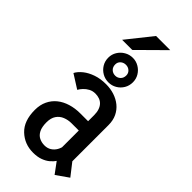

<svg xmlns="http://www.w3.org/2000/svg" viewBox="-276 -932 1003 1003"><g transform="rotate(45 225.0 -431.0)"><path d="M364.4 13.6 298.4 -75.6 350 -140.1 432.6 -34.3ZM292.6 -131.6 338.1 -78.7Q332.9 -64.9 322.6 -49.3Q312.4 -33.7 296.4 -19.9Q280.4 -6.1 257.2 2.4Q234 11 202.3 11Q139 11 95 -30.8Q51 -72.5 51 -153.6Q51 -191.6 64.9 -220.5Q78.7 -249.4 103.1 -269Q127.6 -288.6 160.6 -298.6Q193.6 -308.7 231.6 -308.7H300.8V-239.9H236.4Q210.9 -239.9 188.9 -231Q166.9 -222.2 153.4 -202.6Q139.9 -183 139.9 -150.6Q139.9 -116.4 150.3 -96Q160.7 -75.6 178.4 -66.8Q196 -57.9 217.7 -57.9Q239.2 -57.9 255.2 -68.1Q271.2 -78.3 280.8 -95.1Q290.4 -111.9 292.6 -131.6ZM219.1 -512Q251.9 -512 280.6 -502.8Q309.4 -493.5 331.8 -475.4Q354.1 -457.2 366.8 -430.8Q379.4 -404.3 379.4 -369.9V-77.4L289.6 -94.1V-353.3Q289.6 -375.1 284 -391.2Q278.5 -407.3 268.6 -417.6Q258.8 -427.9 245 -432.9Q231.3 -437.9 214.6 -437.9Q194.9 -437.9 179.1 -429.4Q163.2 -420.9 151.7 -408.6Q140.1 -396.4 133.6 -384.3L57.4 -432.6Q68.2 -453.3 90.9 -471.4Q113.5 -489.4 146 -500.7Q178.6 -512 219.1 -512ZM221.5 -527Q196.2 -527 175.3 -539Q154.5 -551 141.9 -571.6Q129.3 -592.3 129.3 -618.1Q129.3 -642.9 141.9 -663.3Q154.5 -683.8 175.4 -696Q196.2 -708.3 221.5 -708.3Q245.5 -708.3 266.2 -696Q286.9 -683.8 299.2 -663.4Q311.6 -642.9 311.6 -618.2Q311.6 -592.2 299.2 -571.6Q286.9 -551 266.2 -539Q245.6 -527 221.5 -527ZM221.4 -576.9Q238.1 -576.9 250 -588.3Q261.9 -599.8 261.9 -618.7Q261.9 -635.4 250 -646.2Q238.1 -657 221.4 -657Q203.9 -657 191.9 -646.2Q180 -635.4 180 -618.7Q180 -599.8 191.9 -588.3Q203.9 -576.9 221.4 -576.9ZM114.6 -735.1 225.9 -874.6H330.6L189.7 -735.1Z"/></g></svg>

Font: League Mono Thin Condensed
Style: Regular
Weight: 100
Width: 1
Designer: Tyler Finck
Foundry: The League of Moveable Type / Tyler Finck
Version: Version 2.300;RELEASE